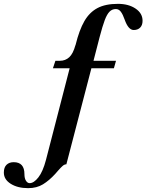

<svg xmlns="http://www.w3.org/2000/svg" viewBox="-200 -731 761 998"><path d="M541 -623Q541 -600 528.5 -587.5Q516 -575 495 -575Q467 -575 448 -629Q439 -655 428.5 -669.5Q418 -684 402 -684Q383 -684 369.5 -670.5Q356 -657 344.5 -626.5Q333 -596 318 -539L286 -415H403L392 -376H275L145 123Q135 123 125.5 131.5Q116 140 104.5 153Q93 166 87 173Q56 207 23.5 227Q-9 247 -54 247Q-108 247 -144 224.5Q-180 202 -180 166Q-180 139 -166 125.5Q-152 112 -129 112Q-73 112 -73 174Q-73 196 -65 208.5Q-57 221 -46 221Q-24 221 -0.5 191Q23 161 39 100L162 -376H75L88 -415H111Q140 -415 160 -433.5Q180 -452 192 -496V-495L193 -498Q212 -575 238.5 -621Q265 -667 306.5 -689Q348 -711 413 -711Q468 -711 504.5 -686.5Q541 -662 541 -623Z"/></svg>

Font: Ibarra Real Nova SemiBold
Style: Italic
Weight: 600
Italic angle: -22°
Designer: Jose Maria Ribagorda & Octavio Pardo
Foundry: Octavio Pardo
Version: Version 1.014